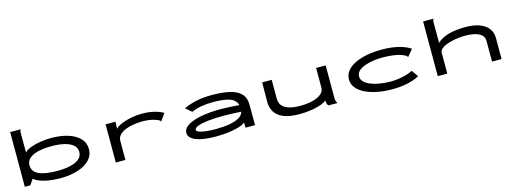

<svg xmlns="http://www.w3.org/2000/svg" viewBox="-10 -1454 6020 2255"><g transform="rotate(-15 3000.0 -327.0)"><path d="M536 11Q417 11 332 -11.5Q247 -34 212 -68L165 0H98V-665H224V-658Q218 -652 216.5 -645Q215 -638 215 -621L216 -385Q237 -409 275 -425.5Q313 -442 359.5 -453Q406 -464 454.5 -469Q503 -474 546 -474Q657 -474 746.5 -446.5Q836 -419 888 -365.5Q940 -312 940 -233Q940 -172 906.5 -126Q873 -80 815.5 -49.5Q758 -19 685.5 -4Q613 11 536 11ZM522 -81Q578 -81 631 -88.5Q684 -96 727 -113Q770 -130 796 -159Q822 -188 822 -231Q822 -283 782.5 -316Q743 -349 676 -364.5Q609 -380 526 -380Q435 -380 365.5 -364.5Q296 -349 256 -315.5Q216 -282 216 -229Q216 -153 292 -117Q368 -81 522 -81Z M1204 -463H1324L1321 -378Q1349 -407 1402 -428.5Q1455 -450 1519.5 -462Q1584 -474 1646 -474Q1726 -474 1793.5 -458Q1861 -442 1906 -414L1850 -335L1844 -327L1838 -331Q1837 -339 1830.5 -342.5Q1824 -346 1809 -353Q1766 -371 1722.5 -378Q1679 -385 1630 -385Q1580 -385 1526 -377Q1472 -369 1425.5 -351Q1379 -333 1350 -303.5Q1321 -274 1321 -231V1H1204Z M2425 11Q2265 11 2179.5 -23.5Q2094 -58 2094 -120Q2094 -171 2150.5 -208Q2207 -245 2312 -265.5Q2417 -286 2561 -286Q2605 -286 2664 -282.5Q2723 -279 2781 -275Q2761 -343 2686.5 -366Q2612 -389 2493 -389Q2413 -389 2346 -377.5Q2279 -366 2227 -341L2153 -403Q2218 -435 2303.5 -454Q2389 -473 2499 -473Q2618 -473 2708 -453.5Q2798 -434 2847.5 -384.5Q2897 -335 2897 -243V0H2781V-62Q2753 -41 2709.5 -27Q2666 -13 2615 -4.5Q2564 4 2514.5 7.5Q2465 11 2425 11ZM2210 -126Q2210 -109 2240.5 -97.5Q2271 -86 2322.5 -80Q2374 -74 2439 -74Q2530 -74 2603 -86Q2676 -98 2722.5 -124Q2769 -150 2783 -194Q2731 -197 2673.5 -199.5Q2616 -202 2573 -202Q2464 -202 2382.5 -193Q2301 -184 2255.5 -167Q2210 -150 2210 -126Z M3439 11Q3349 11 3288.5 -5Q3228 -21 3191.5 -48Q3155 -75 3136.5 -106.5Q3118 -138 3112 -169.5Q3106 -201 3106 -226L3108 -463H3224V-231Q3224 -207 3233.5 -180.5Q3243 -154 3269.5 -131.5Q3296 -109 3345.5 -95Q3395 -81 3475 -81Q3528 -81 3579 -89Q3630 -97 3672 -114.5Q3714 -132 3739 -159.5Q3764 -187 3764 -224V-463H3880V-71Q3880 -53 3883.5 -35.5Q3887 -18 3900 0H3790Q3777 -15 3773 -31Q3769 -47 3769 -66Q3740 -41 3685 -23.5Q3630 -6 3564.5 2.5Q3499 11 3439 11Z M4566 11Q4466 11 4381.5 -6Q4297 -23 4234 -54.5Q4171 -86 4136 -131Q4101 -176 4101 -231Q4101 -289 4136 -333.5Q4171 -378 4233.5 -409Q4296 -440 4380.5 -456Q4465 -472 4564 -472Q4675 -472 4765 -450Q4855 -428 4910 -389L4848 -315L4841 -307L4836 -312Q4835 -320 4829 -324Q4823 -328 4808 -335Q4756 -360 4689 -370Q4622 -380 4548 -380Q4490 -380 4433 -371.5Q4376 -363 4329 -345.5Q4282 -328 4253.5 -301Q4225 -274 4225 -236Q4225 -198 4253 -169.5Q4281 -141 4330 -121.5Q4379 -102 4442 -92Q4505 -82 4574 -82Q4620 -82 4669 -89Q4718 -96 4762.5 -109Q4807 -122 4839 -140L4896 -59Q4829 -23 4745.5 -6Q4662 11 4566 11Z M5119 -665H5244V-658Q5238 -652 5236.5 -645Q5235 -638 5235 -621V-374Q5289 -425 5375.5 -449Q5462 -473 5583 -473Q5678 -473 5748 -448Q5818 -423 5856.5 -374.5Q5895 -326 5895 -255V0H5779V-251Q5779 -296 5749.5 -323.5Q5720 -351 5669 -363.5Q5618 -376 5553 -376Q5518 -376 5475.5 -371.5Q5433 -367 5391 -357.5Q5349 -348 5313.5 -333.5Q5278 -319 5256.5 -298.5Q5235 -278 5235 -251V0H5119Z"/></g></svg>

Font: Inconsolata UltraExpanded SemiBold
Style: Regular
Weight: 600
Width: 9
Monospace: yes
Designer: Raph Levien, Cyreal, Brenton Simpson
Foundry: Raph Levien, Cyreal, Google
Version: Version 3.001; ttfautohint (v1.8.2.53-6de2)